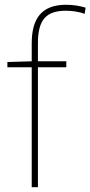

<svg xmlns="http://www.w3.org/2000/svg" viewBox="-20 -785 379 805"><path d="M258 -503V-528H139V-603C139 -701 172 -740 257 -740C282 -740 311 -736 335 -727L339 -753C314 -760 290 -765 257 -765C154 -765 113 -707 113 -603V-528L11 -525V-503H113V0H139V-503Z"/></svg>

Font: Noto Sans Georgian Thin
Style: Regular
Weight: 100
Designer: Monotype Design Team, Akaki Razmadze
Foundry: Google LLC
Version: Version 2.005